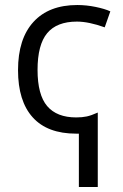

<svg xmlns="http://www.w3.org/2000/svg" viewBox="-20 -526 493 769"><path d="M285.2 9.3Q169.9 9.3 111.1 -55.9Q52.2 -121.1 52.2 -245.1Q52.2 -370.6 114 -438.2Q175.8 -505.9 289.6 -505.9Q325.7 -505.9 362.8 -498.3Q399.9 -490.7 421.9 -480.5L399.4 -416.5Q335 -439.5 288.1 -439.5Q207.5 -439.5 168.9 -393.1Q130.4 -346.7 130.4 -246.1Q130.4 -146.5 168.9 -101.1Q207.5 -55.7 285.2 -55.7Q309.1 -55.7 327.4 -59.6Q345.7 -63.5 371.6 -75.2V223.1H295.9V9.3Z"/></svg>

Font: Bpm'online Open Sans
Style: Regular
Weight: 400
Foundry: Ascender Corporation
Version: Version 1.10